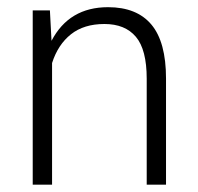

<svg xmlns="http://www.w3.org/2000/svg" viewBox="-20 -504 541 524"><path d="M69.3 -475.6H116.2L120.6 -392.6Q168.5 -484.4 274.9 -484.4Q353.5 -484.4 393.3 -436.8Q433.1 -389.2 433.1 -289.6V0H380.4V-289.1Q380.4 -368.7 350.8 -403.6Q321.3 -438.5 265.1 -438.5Q209 -438.5 173.6 -410.4Q138.2 -382.3 122.1 -332V0H69.3Z"/></svg>

Font: Yantramanav Light
Style: Regular
Weight: 300
Version: Version 1.001;PS 1.0;hotconv 1.0.72;makeotf.lib2.5.5900; ttf